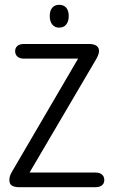

<svg xmlns="http://www.w3.org/2000/svg" viewBox="-20 -779 470 799"><path d="M305 -535 29 -63Q23 -52 21 -44.5Q19 -37 19 -31Q19 -12 30.5 -6Q42 0 59 0H377Q395 0 404.5 -8Q414 -16 414 -30Q414 -44 404.5 -52.5Q395 -61 377 -61H103L378 -529Q384 -539 387.5 -547.5Q391 -556 392 -564Q393 -580 382 -588Q371 -596 351 -596H80Q62 -596 52.5 -588Q43 -580 43 -566Q43 -552 52.5 -543.5Q62 -535 80 -535ZM226 -759Q208 -759 197.5 -747Q187 -735 187 -712Q187 -690 197.5 -677Q208 -664 226 -664Q245 -664 255.5 -677Q266 -690 266 -712Q266 -735 255.5 -747Q245 -759 226 -759Z"/></svg>

Font: Beiruti
Style: Regular
Weight: 400
Designer: Arlette Boutros
Foundry: Boutros
Version: Version 1.41